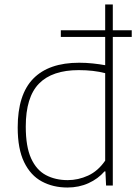

<svg xmlns="http://www.w3.org/2000/svg" viewBox="-20 -828 615 857"><path d="M281 9Q217 9 166.8 -18Q116.5 -45 87.8 -104Q59 -163 59 -259Q59 -406 128.5 -477Q198 -548 333.5 -548Q364 -548 394.2 -544.8Q424.5 -541.5 449.5 -537V-663H251.5V-693H449.5V-808H483.5V-693H568V-663H483.5V0H453.5L450.5 -63H446.5Q418 -30 375.2 -10.5Q332.5 9 281 9ZM282.5 -24Q329 -24 373.2 -44.2Q417.5 -64.5 449.5 -111V-501.5Q397.5 -515 331.5 -515Q213 -515 154 -454.8Q95 -394.5 95 -263Q95 -173.5 118.8 -121.2Q142.5 -69 184.8 -46.5Q227 -24 282.5 -24Z"/></svg>

Font: Encode Sans SmExp Th
Style: Regular
Weight: 100
Width: 6
Designer: Multiple Designers
Foundry: Impallari Type
Version: Version 3.002; ttfautohint (v1.8.3) -l 8 -r 50 -G 200 -x 14 